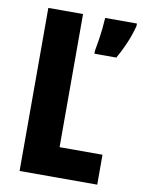

<svg xmlns="http://www.w3.org/2000/svg" viewBox="-82 -771 613 828"><g transform="rotate(10 225.0 -357.0)"><path d="M62 0V-714H214V-131H402V0ZM450 -703Q440 -664 423.5 -625.5Q407 -587 388 -554H292V-567Q295 -583 299.5 -610.5Q304 -638 307 -666.5Q310 -695 311 -714H450Z"/></g></svg>

Font: Noto Sans Lao Looped ExtraCondensed ExtraBold
Style: Regular
Weight: 800
Width: 2
Designer: Mark Frömberg, Ben Mitchell
Foundry: The Fontpad Ltd
Version: Version 1.002; ttfautohint (v1.8.4.7-5d5b)